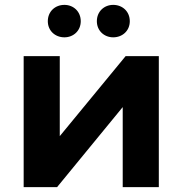

<svg xmlns="http://www.w3.org/2000/svg" viewBox="-20 -767 748 787"><path d="M214 0 483 -328V0H631V-537H495L225 -209V-537H77V0ZM444 -614C482 -614 512 -641 512 -680C512 -720 482 -747 444 -747C407 -747 377 -720 377 -680C377 -641 407 -614 444 -614ZM244 -614C281 -614 311 -641 311 -680C311 -720 281 -747 244 -747C206 -747 176 -720 176 -680C176 -641 206 -614 244 -614Z"/></svg>

Font: Montserrat-Alt1
Style: Bold
Weight: 700
Designer: Differentunic
Foundry: Differentunic
Version: Version 7.222